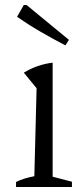

<svg xmlns="http://www.w3.org/2000/svg" viewBox="-20 -746 326 766"><path d="M44 0V-20Q60 -28 78 -33.5Q96 -39 117 -43L126 -394L75 -456Q101 -472 129.5 -482Q158 -492 190 -496V-41L267 -21V0ZM241 -565Q191 -591 142.5 -619Q94 -647 48 -679L75 -726H86L255 -587Z"/></svg>

Font: Piazzolla Thin Light
Style: Regular
Weight: 300
Version: Version 2.005